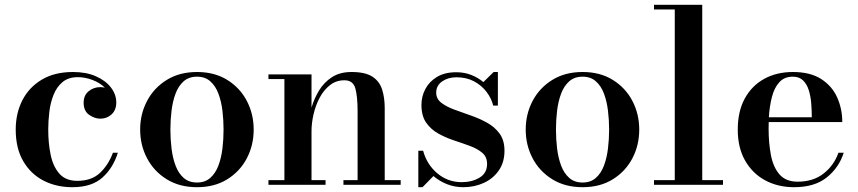

<svg xmlns="http://www.w3.org/2000/svg" viewBox="-20 -770 3577 800"><path d="M471 -133.5Q451.5 -70.5 406.8 -30.2Q362 10 281.5 10Q214.5 10 161.2 -17.5Q108 -45 76.8 -98.5Q45.5 -152 45.5 -230Q45.5 -298 73.2 -352.2Q101 -406.5 154.2 -438.2Q207.5 -470 284 -470Q339 -470 379.5 -452.2Q420 -434.5 442.2 -405.5Q464.5 -376.5 464.5 -343Q464.5 -311.5 445 -293.5Q425.5 -275.5 398 -275.5Q374.5 -275.5 351.5 -291.5Q328.5 -307.5 328.5 -342Q328.5 -373 349.5 -390Q370.5 -407 398 -407Q407.5 -407 417 -404.5Q396 -425.5 365 -437Q334 -448.5 304.5 -448.5Q265 -448.5 240.5 -428Q216 -407.5 203 -374.5Q190 -341.5 185.5 -303.5Q181 -265.5 181 -230Q181 -173 191.2 -124.2Q201.5 -75.5 227.8 -46Q254 -16.5 302 -16.5Q361.5 -16.5 396.5 -49.5Q431.5 -82.5 450.5 -133.5Z M564 -230Q564 -295 592.8 -349.5Q621.5 -404 674.8 -437Q728 -470 801 -470Q874 -470 927 -437Q980 -404 1008.5 -349.5Q1037 -295 1037 -230Q1037 -165 1008.5 -110.5Q980 -56 927 -23Q874 10 801 10Q728 10 674.8 -23Q621.5 -56 592.8 -110.5Q564 -165 564 -230ZM690 -230Q690 -190 694.8 -151Q699.5 -112 711.5 -80Q723.5 -48 745.2 -28.8Q767 -9.5 801 -9.5Q834.5 -9.5 856.2 -28.8Q878 -48 890 -80Q902 -112 906.8 -151Q911.5 -190 911.5 -230Q911.5 -270 906.8 -309Q902 -348 890 -380Q878 -412 856.2 -431.2Q834.5 -450.5 801 -450.5Q767 -450.5 745.2 -431.2Q723.5 -412 711.5 -380Q699.5 -348 694.8 -309Q690 -270 690 -230Z M1098.5 -19.5H1165V-440.5H1098.5V-460H1278V-321.5Q1289 -359.5 1309.5 -393.2Q1330 -427 1363.2 -448.5Q1396.5 -470 1444.5 -470Q1502 -470 1531.8 -450.5Q1561.5 -431 1572.2 -397Q1583 -363 1583 -319.5V-19.5H1649.5V0H1411V-19.5H1470V-305.5Q1470 -368.5 1460.5 -402Q1451 -435.5 1415 -435.5Q1380.5 -435.5 1354.8 -415.2Q1329 -395 1312 -363Q1295 -331 1286.5 -294Q1278 -257 1278 -224V-19.5H1336.5V0H1098.5Z M1740.5 10H1723V-142H1743Q1758.5 -84.5 1802.2 -47.8Q1846 -11 1903.5 -11Q1946.5 -11 1978 -29.8Q2009.5 -48.5 2009.5 -87Q2009.5 -116 1989.8 -133Q1970 -150 1939 -161.5Q1908 -173 1873 -184.5Q1838 -196 1806.8 -213.2Q1775.5 -230.5 1755.8 -258.8Q1736 -287 1736 -333Q1736 -368.5 1752.5 -399.5Q1769 -430.5 1801.2 -449.8Q1833.5 -469 1881 -469Q1915 -469 1943.5 -457.8Q1972 -446.5 1994 -428L2037 -470H2054.5V-330H2035Q2028 -359.5 2007.8 -386.5Q1987.5 -413.5 1955.8 -430.8Q1924 -448 1882 -448Q1847 -448 1822.2 -430.8Q1797.5 -413.5 1797.5 -384Q1797.5 -358.5 1818.2 -342.2Q1839 -326 1871.2 -314Q1903.5 -302 1939.8 -289.5Q1976 -277 2008.5 -259.2Q2041 -241.5 2061.5 -213.5Q2082 -185.5 2082 -142Q2082 -93.5 2058.2 -59.5Q2034.5 -25.5 1995.5 -7.8Q1956.5 10 1911 10Q1874.5 10 1842.8 -2.5Q1811 -15 1786 -36.5Z M2170.5 -230Q2170.5 -295 2199.2 -349.5Q2228 -404 2281.2 -437Q2334.5 -470 2407.5 -470Q2480.5 -470 2533.5 -437Q2586.5 -404 2615 -349.5Q2643.5 -295 2643.5 -230Q2643.5 -165 2615 -110.5Q2586.5 -56 2533.5 -23Q2480.5 10 2407.5 10Q2334.5 10 2281.2 -23Q2228 -56 2199.2 -110.5Q2170.5 -165 2170.5 -230ZM2296.5 -230Q2296.5 -190 2301.2 -151Q2306 -112 2318 -80Q2330 -48 2351.8 -28.8Q2373.5 -9.5 2407.5 -9.5Q2441 -9.5 2462.8 -28.8Q2484.5 -48 2496.5 -80Q2508.5 -112 2513.2 -151Q2518 -190 2518 -230Q2518 -270 2513.2 -309Q2508.5 -348 2496.5 -380Q2484.5 -412 2462.8 -431.2Q2441 -450.5 2407.5 -450.5Q2373.5 -450.5 2351.8 -431.2Q2330 -412 2318 -380Q2306 -348 2301.2 -309Q2296.5 -270 2296.5 -230Z M2705 -19.5H2791.5V-730.5H2705V-750H2906V-19.5H2992.5V0H2705Z M3495.5 -133.5Q3476 -72 3425.2 -31Q3374.5 10 3288.5 10Q3222 10 3169 -18.2Q3116 -46.5 3085 -100.2Q3054 -154 3054 -230Q3054 -306.5 3083.5 -360Q3113 -413.5 3164.8 -441.8Q3216.5 -470 3283.5 -470Q3356.5 -470 3402 -440.5Q3447.5 -411 3468.5 -363.5Q3489.5 -316 3489.5 -261.5H3183Q3182.5 -249 3182.5 -235Q3182.5 -174 3192.2 -123.5Q3202 -73 3228.2 -43Q3254.5 -13 3303.5 -13Q3368.5 -13 3411.8 -47Q3455 -81 3473.5 -133.5ZM3283.5 -450.5Q3248.5 -450.5 3227.5 -427.8Q3206.5 -405 3196.5 -366.5Q3186.5 -328 3183.5 -281.5H3362.5Q3362.5 -308.5 3360.2 -338.2Q3358 -368 3350.2 -393.2Q3342.5 -418.5 3326.5 -434.5Q3310.5 -450.5 3283.5 -450.5Z"/></svg>

Font: Bodoni* 11pt Medium
Style: Regular
Weight: 500
Version: Version 2.3